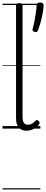

<svg xmlns="http://www.w3.org/2000/svg" viewBox="-20 -1026 368 1532"><path d="M192 17Q152 17 130 -8Q108 -33 108 -82V-982Q108 -992 114 -996.5Q120 -1001 133 -1001Q147 -1001 153.5 -996.5Q160 -992 160 -982V-94Q160 -63 170 -47Q180 -31 202 -31Q213 -31 223 -34Q233 -37 243 -44.5Q253 -52 263 -62Q269 -68 275.5 -68Q282 -68 289 -60Q294 -55 295.5 -48.5Q297 -42 293 -35Q282 -19 265.5 -7.5Q249 4 230 10.5Q211 17 192 17ZM254 -772Q243 -776 240.5 -782Q238 -788 241 -799Q248 -822 254.5 -855Q261 -888 266 -922.5Q271 -957 272 -983Q272 -992 277.5 -999Q283 -1006 299 -1006Q314 -1006 321.5 -999Q329 -992 328 -983Q327 -955 320 -918Q313 -881 303 -845Q293 -809 283 -784Q279 -776 273.5 -772Q268 -768 254 -772ZM0 476H302V486H0ZM0 -20H302V0H0ZM0 -505H302V-500H0ZM0 -996H302V-986H0Z"/></svg>

Font: Playwrite PL Guides
Style: Regular
Weight: 400
Designer: Veronika Burian, José Scaglione
Foundry: TypeTogether
Version: Version 1.003